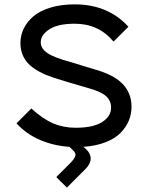

<svg xmlns="http://www.w3.org/2000/svg" viewBox="-20 -660 675 876"><path d="M580.1 -172.9Q580.1 -139.2 567.6 -109.4Q555.2 -79.6 530.3 -54Q505.4 -28.3 461.9 -11.2Q418.5 5.9 361.8 9.8H360.8L373 21Q393.6 40 393.8 63Q394 85.9 372.1 108.9L285.2 195.8L236.8 147.9L298.8 85.9Q321.3 63.5 324 50.8Q326.7 38.1 314 26.9L296.9 9.8Q226.1 5.4 163.3 -21.2Q100.6 -47.9 55.2 -97.2L123 -165Q174.8 -117.7 221.9 -97.4Q269 -77.1 325.2 -77.1Q404.8 -77.1 445.8 -103Q486.8 -128.9 486.8 -168.9Q486.8 -201.2 462.9 -222.2Q439 -243.2 377 -259.8Q370.6 -261.7 346.4 -268.8Q322.3 -275.9 294.9 -283.9Q267.6 -292 265.1 -293Q220.2 -305.7 187.7 -319.3Q155.3 -333 128.2 -353Q101.1 -373 87.2 -400.9Q73.2 -428.7 73.2 -463.9Q73.2 -499 88.6 -530.3Q104 -561.5 133.5 -586.4Q163.1 -611.3 211.4 -625.7Q259.8 -640.1 320.8 -640.1Q472.7 -640.1 565.9 -538.1L498 -470.2Q430.2 -551.8 320.8 -551.8Q244.6 -551.8 205.3 -526.4Q166 -501 166 -466.8Q166 -438 197.3 -417.2Q228.5 -396.5 305.2 -376Q308.6 -375 353 -361.3Q397.5 -347.7 405.8 -345.2Q497.6 -320.3 538.8 -277.8Q580.1 -235.4 580.1 -172.9Z"/></svg>

Font: Sinkin Sans 400 Regular
Style: Regular
Weight: 400
Designer: Keith Bates
Foundry: K-Type
Version: Sinkin Sans (version 1.0)  by Keith Bates   •   © 2014   www